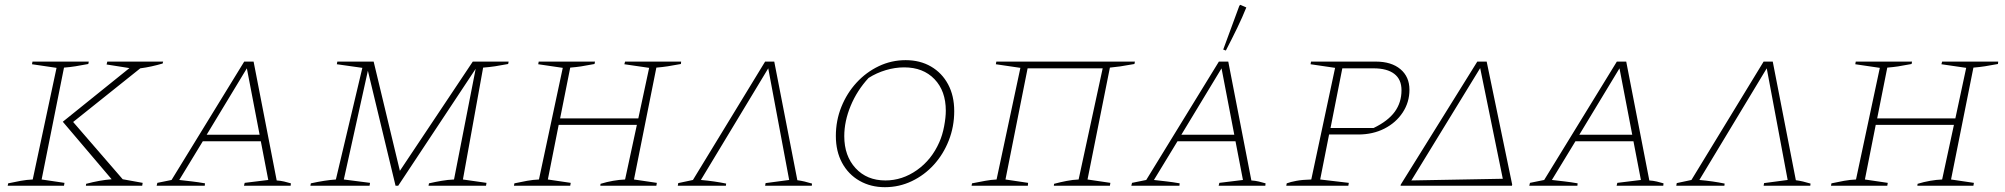

<svg xmlns="http://www.w3.org/2000/svg" viewBox="-20 -772 8332 798"><path d="M12 0 14 -10Q41 -16 66.5 -20.5Q92 -25 116 -26L215 -490L113 -505L115 -516H349L347 -506Q315 -500 293.5 -496.5Q272 -493 246 -491L153 -26L248 -12L246 0ZM337 0 338 -8Q394 -23 444 -27L241 -266L518 -489L423 -504L426 -516H658L656 -508Q632 -501 609 -496Q586 -491 563 -488L284 -265L490 -27L573 -12L571 0Z M1130 -22Q1146 -21 1161 -17.5Q1176 -14 1189 -10L1188 0H994L997 -12L1095 -24L1064 -185H823L725 -24Q751 -21 777.5 -18Q804 -15 832 -10L831 0H631L634 -12L693 -24L995 -516H1034ZM839 -212H1059L1006 -488Z M1270 0 1272 -10Q1331 -23 1376 -26L1486 -490L1380 -505L1382 -516H1533L1642 -62L1945 -516H2094L2092 -506Q2061 -500 2037.5 -496.5Q2014 -493 1988 -491L1904 -26L2002 -12L2000 0H1761L1763 -10Q1789 -16 1815.5 -20.5Q1842 -25 1867 -26L1957 -486L1635 0H1624L1509 -478L1409 -26L1518 -12L1516 0Z M2116 0 2118 -10Q2145 -16 2170.5 -20.5Q2196 -25 2220 -26L2319 -490L2217 -505L2219 -516H2453L2451 -506Q2414 -499 2394.5 -496Q2375 -493 2350 -491L2308 -280H2633L2678 -490L2575 -505L2578 -516H2811L2810 -506Q2778 -500 2755.5 -496.5Q2733 -493 2708 -491L2615 -26L2710 -12L2708 0H2475L2476 -8Q2502 -16 2528 -20.5Q2554 -25 2578 -26L2627 -253H2302L2257 -26L2352 -12L2350 0Z M3198 -516 3294 -23Q3309 -21 3324 -17.5Q3339 -14 3355 -9L3354 0H3160L3162 -11L3260 -24L3173 -488L2893 -24Q2950 -19 2998 -9L2997 0H2797L2799 -11L2860 -24L3160 -516Z M3658 6Q3599 6 3552.5 -20.5Q3506 -47 3480 -95Q3454 -143 3454 -207Q3454 -271 3477 -328Q3500 -385 3540 -428.5Q3580 -472 3632.5 -497Q3685 -522 3744 -522Q3804 -522 3849.5 -495.5Q3895 -469 3920.5 -421.5Q3946 -374 3946 -310Q3946 -246 3923.5 -188.5Q3901 -131 3861.5 -87.5Q3822 -44 3769.5 -19Q3717 6 3658 6ZM3660 -22Q3730 -22 3791 -65Q3852 -108 3884 -181Q3897 -210 3904 -247Q3911 -284 3911 -312Q3911 -394 3864 -443Q3817 -492 3738 -492Q3700 -492 3661.5 -480.5Q3623 -469 3590 -448Q3542 -396 3515.5 -332Q3489 -268 3489 -206Q3489 -124 3536 -73Q3583 -22 3660 -22Z M4251 -488 4159 -26 4253 -12 4252 0H4018L4020 -10Q4050 -16 4075 -20.5Q4100 -25 4122 -26L4221 -490L4119 -505L4121 -516H4697L4695 -506Q4656 -499 4635.5 -496Q4615 -493 4593 -491L4500 -26L4595 -12L4593 0H4360L4361 -8Q4387 -15 4413 -20Q4439 -25 4463 -26L4563 -488Z M5181 -22Q5197 -21 5212 -17.5Q5227 -14 5240 -10L5239 0H5045L5048 -12L5146 -24L5115 -185H4874L4776 -24Q4802 -21 4828.5 -18Q4855 -15 4883 -10L4882 0H4682L4685 -12L4744 -24L5046 -516H5085ZM4890 -212H5110L5057 -488ZM5075 -562 5064 -566 5131 -748 5135 -752 5160 -741Q5144 -701 5122.5 -656.5Q5101 -612 5075 -562Z M5326 0 5328 -10Q5344 -16 5368.5 -20.5Q5393 -25 5430 -26L5529 -490L5427 -505L5429 -516H5698Q5763 -516 5800.5 -484.5Q5838 -453 5838 -399Q5838 -347 5810 -304.5Q5782 -262 5734 -237.5Q5686 -213 5625 -213H5504L5467 -26L5586 -12L5584 0ZM5689 -488H5559L5510 -240H5689Q5749 -269 5777 -307.5Q5805 -346 5805 -397Q5805 -442 5775 -465Q5745 -488 5689 -488Z M5801 0 5802 -5 6120 -516H6159L6265 -5L6264 0ZM6132 -489 5846 -22 6226 -29Z M6835 -22Q6851 -21 6866 -17.5Q6881 -14 6894 -10L6893 0H6699L6702 -12L6800 -24L6769 -185H6528L6430 -24Q6456 -21 6482.5 -18Q6509 -15 6537 -10L6536 0H6336L6339 -12L6398 -24L6700 -516H6739ZM6544 -212H6764L6711 -488Z M7348 -516 7444 -23Q7459 -21 7474 -17.5Q7489 -14 7505 -9L7504 0H7310L7312 -11L7410 -24L7323 -488L7043 -24Q7100 -19 7148 -9L7147 0H6947L6949 -11L7010 -24L7310 -516Z M7590 0 7592 -10Q7619 -16 7644.5 -20.5Q7670 -25 7694 -26L7793 -490L7691 -505L7693 -516H7927L7925 -506Q7888 -499 7868.5 -496Q7849 -493 7824 -491L7782 -280H8107L8152 -490L8049 -505L8052 -516H8285L8284 -506Q8252 -500 8229.5 -496.5Q8207 -493 8182 -491L8089 -26L8184 -12L8182 0H7949L7950 -8Q7976 -16 8002 -20.5Q8028 -25 8052 -26L8101 -253H7776L7731 -26L7826 -12L7824 0Z"/></svg>

Font: Piazzolla SC Thin
Style: Italic
Weight: 100
Italic angle: -11.3°
Designer: Juan Pablo del Peral
Foundry: Huerta Tipografica
Version: Version 1.330